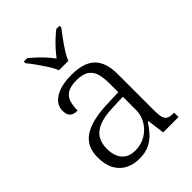

<svg xmlns="http://www.w3.org/2000/svg" viewBox="-223 -872 989 989"><g transform="rotate(-45 271.0 -378.0)"><path d="M201 10Q159 10 125.5 -7Q92 -24 72.5 -59Q53 -94 53 -148Q53 -227 109.5 -265Q166 -303 283 -307L366 -310V-372Q366 -411 358.5 -441Q351 -471 327.5 -488.5Q304 -506 256 -506Q213 -506 190 -491.5Q167 -477 159 -451Q151 -425 151 -391Q123 -391 109 -403.5Q95 -416 95 -446Q95 -474 113.5 -496Q132 -518 168.5 -531Q205 -544 258 -544Q348 -544 389 -503.5Q430 -463 430 -379V-112Q430 -80 435 -62.5Q440 -45 453 -38.5Q466 -32 491 -32H495V0H383L371 -94H366Q349 -69 328 -45Q307 -21 276.5 -5.5Q246 10 201 10ZM216 -35Q260 -35 294 -56Q328 -77 347 -110Q366 -143 366 -181V-277L292 -274Q226 -272 188 -256Q150 -240 134 -212Q118 -184 118 -145Q118 -113 128.5 -88Q139 -63 160.5 -49Q182 -35 216 -35ZM230 -606Q221 -629 204 -655.5Q187 -682 168.5 -708Q150 -734 134 -753V-766H158Q180 -748 198.5 -730.5Q217 -713 233 -695Q249 -677 264 -657Q279 -677 295 -695Q311 -713 329.5 -730.5Q348 -748 370 -766H394V-753Q379 -734 360 -708Q341 -682 324 -655.5Q307 -629 298 -606Z"/></g></svg>

Font: Noto Serif Armenian Light
Style: Regular
Weight: 300
Version: Version 2.007